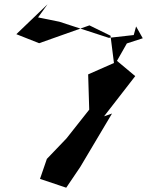

<svg xmlns="http://www.w3.org/2000/svg" viewBox="-20 -790 684 893"><path d="M644 -612 613 -667 602 -627 486 -614 256 -689 157 -709 201 -770 56 -631 162 -589 396 -672 494 -624 510 -497 390 -444 395 -280 289 -146 198 -51 166 42 288 83 353 -13 501 -262 464 -249 609 -436 524 -507 570 -588Z"/></svg>

Font: Asimov Silicon
Style: Regular
Weight: 400
Designer: Google
Version: Version 2.000980; 2014